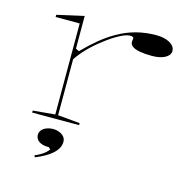

<svg xmlns="http://www.w3.org/2000/svg" viewBox="-106 -617 908 925"><g transform="rotate(15 348.0 -155.0)"><path d="M80 0V-10L190 -20V-474H70V-485L204 -515V-352L221 -344Q259 -383 295.5 -413Q332 -443 369 -464Q414 -490 461.5 -502.5Q509 -515 561 -515Q590 -515 611 -508Q632 -501 644 -489Q656 -477 656 -461Q656 -447 644.5 -436Q633 -425 612.5 -419Q592 -413 565 -413Q530 -413 505.5 -417.5Q481 -422 468.5 -431Q456 -440 456 -453Q456 -457 456.5 -459.5Q457 -462 457.5 -465Q458 -468 458 -471Q458 -480 439 -480Q422 -480 390 -463.5Q358 -447 318 -416Q281 -388 251.5 -357.5Q222 -327 204 -299V-20L314 -10V0ZM148 205 144 196Q158 190 170.5 183Q183 176 193.5 167Q204 158 210 149L200 140H196Q177 140 163 134.5Q149 129 141.5 119Q134 109 134 96Q134 81 144 70.5Q154 60 169 55Q184 50 199 50Q214 50 228.5 55.5Q243 61 252.5 71.5Q262 82 262 98Q262 114 253.5 129.5Q245 145 229.5 158.5Q214 172 193.5 183.5Q173 195 148 205Z"/></g></svg>

Font: Kalnia Expanded Thin
Style: Regular
Weight: 250
Width: 7
Designer: Frida Medrano
Foundry: Frida Medrano
Version: Version 1.105